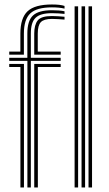

<svg xmlns="http://www.w3.org/2000/svg" viewBox="-20 -828 480 848"><path d="M20.8 -586.5V-600H70V-679.8Q70 -748.5 101.9 -778.4Q133.8 -808.2 209.5 -808.2Q246 -808.2 265 -801.8V-790Q242 -795.5 209.5 -795.5Q142.2 -795.5 113.9 -768.9Q85.5 -742.2 85.5 -679.8V-586.5ZM101 0V-559.2H20.8V-572.8H100.8V-679.8Q100.8 -736 125.5 -759.4Q150.2 -782.8 209.5 -782.8Q243.2 -782.8 265 -778.2V-766.5Q253.8 -767.8 239.6 -768.8Q225.5 -769.8 209.5 -769.8Q158.2 -769.8 137.2 -749.5Q116.2 -729.2 116.2 -679.8V-572.8H248V-559.2H116.2V0ZM131.2 -586.5V-679.8Q131.2 -718.2 146.6 -737.8Q162 -757.2 209.5 -757.2Q223 -757.2 236.9 -756.2Q250.8 -755.2 265 -754V-741.5Q250.5 -742.5 236.8 -743.5Q223 -744.5 209.5 -744.5Q174.2 -744.5 160.5 -730.4Q146.8 -716.2 146.8 -679.8V-600H248V-586.5ZM70.2 0V-532H20.8V-545.5H85.8V0ZM131.2 0V-545.5H248V-532H147.2V0ZM371 0V-800H386.5V0ZM309.5 0V-800H325V0ZM340.2 0V-800H355.8V0Z"/></svg>

Font: Big Shoulders Inline Display Medium
Style: Regular
Weight: 500
Designer: Patric King
Foundry: XO Type Co
Version: Version 1.000